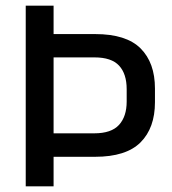

<svg xmlns="http://www.w3.org/2000/svg" viewBox="-20 -659 607 679"><path d="M137 -104.5V-187.5H313.5Q373.5 -187.5 400.8 -217.2Q428 -247 428 -300V-343.5Q428 -398 401 -427Q374 -456 314.5 -456H136.5V-538.5H316.5Q426.5 -538.5 477.2 -487.8Q528 -437 528 -346V-297.5Q528 -206.5 477 -155.5Q426 -104.5 316 -104.5ZM71 0V-639H169.5V-518.5V-480.5V-156.5V-130.5V0Z"/></svg>

Font: Anek Gurmukhi Medium Medium
Style: Regular
Weight: 500
Version: Version 1.003